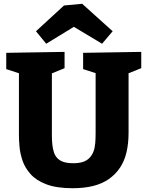

<svg xmlns="http://www.w3.org/2000/svg" viewBox="-20 -981 779 1014"><path d="M419 -702 726 -707V-621L641 -587L659 -629V-280Q659 -223 648 -176.5Q637 -130 613.5 -95Q590 -60 555 -35.5Q520 -11 472.5 1Q425 13 364 13Q279 13 225 -7.5Q171 -28 141 -62Q111 -96 98.5 -134Q86 -172 83 -207Q80 -242 80 -266V-629L99 -588L13 -616V-702L321 -707V-621L238 -587L254 -629V-266Q254 -239 256.5 -216.5Q259 -194 265 -176Q271 -158 283.5 -145Q296 -132 316.5 -125.5Q337 -119 367 -119Q398 -119 418.5 -126Q439 -133 452.5 -147Q466 -161 473.5 -180.5Q481 -200 483 -225Q485 -250 485 -280V-629L500 -590L419 -616ZM224 -750 170 -816 318 -952 414 -961 575 -816 519 -750 309 -876 427 -874Z"/></svg>

Font: Bitter Thin ExtraBold
Style: Regular
Weight: 800
Version: Version 3.020